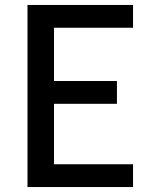

<svg xmlns="http://www.w3.org/2000/svg" viewBox="-20 -755 640 775"><path d="M91 0V-735H517V-643H198V-428H452V-336H198V-92H517V0Z"/></svg>

Font: Iosevka Aile Semibold
Style: Regular
Weight: 600
Designer: Belleve Invis
Foundry: Belleve Invis
Version: Version 31.1.0; ttfautohint (v1.8.4)